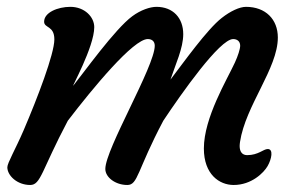

<svg xmlns="http://www.w3.org/2000/svg" viewBox="-20 -525 855 550"><path d="M1 -45.9C1 -22 29.3 4.9 66.4 4.9C97.2 4.9 98.6 -36.1 174.3 -179.2C246.1 -272.9 361.8 -413.1 403.3 -413.1C414.6 -413.1 423.3 -407.2 423.3 -394C423.3 -335 281.7 -98.1 281.7 -41C281.7 -17.1 310.5 4.9 344.7 4.9C375.5 4.9 372.1 -36.1 447.8 -179.2C500.5 -258.3 609.4 -413.1 647.9 -413.1C658.7 -413.1 668 -407.2 668 -394C668 -384.8 661.6 -364.7 652.8 -345.7C630.4 -296.9 564 -188 564 -99.6C564 -25.4 608.4 4.9 649.4 4.9C700.7 4.9 735.8 -30.3 746.6 -49.3C758.3 -69.8 763.7 -98.1 747.1 -98.1C734.4 -98.1 720.2 -80.6 688 -80.6C674.3 -80.6 666.5 -89.8 666.5 -106.9C666.5 -110.4 667 -114.3 667.5 -118.2C683.1 -222.2 775.9 -329.1 775.9 -417.5C775.9 -469.7 740.7 -505.4 684.6 -505.4C666.5 -505.4 640.1 -493.2 615.2 -473.6C573.7 -441.4 505.9 -346.2 468.3 -296.9C482.9 -341.3 504.9 -386.7 504.9 -427.2C504.9 -473.6 475.6 -505.4 428.2 -505.4C410.2 -505.4 383.3 -496.6 358.9 -478.5C309.6 -442.4 218.8 -315.4 190.4 -280.3C182.1 -270 250 -390.1 250 -447.3C250 -476.6 222.2 -505.4 181.6 -505.4C145.5 -505.4 106.4 -489.3 106.4 -462.9C106.4 -443.8 135.7 -452.1 135.7 -412.1C135.7 -370.6 87.4 -244.6 47.9 -152.3C24.4 -97.7 1 -58.1 1 -45.9ZM451.7 -275.4C451.7 -275.9 452.1 -276.4 452.6 -276.9C452.1 -275.9 451.7 -275.4 451.7 -275.4Z"/></svg>

Font: Courgette
Style: Regular
Weight: 400
Designer: Karolina Lach
Foundry: Karolina Lach
Version: Version 1.002